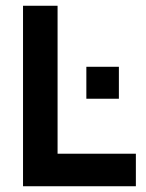

<svg xmlns="http://www.w3.org/2000/svg" viewBox="-20 -647 508 667"><path d="M452 -113V0H60V-627H180V-113ZM393 -304H280V-415H393Z"/></svg>

Font: Blinker SemiBold
Style: Regular
Weight: 600
Designer: Juergen Huber
Foundry: supertype
Version: Version 1.015;PS 1.15;hotconv 1.0.88;makeotf.lib2.5.647800